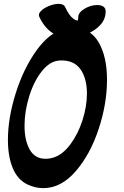

<svg xmlns="http://www.w3.org/2000/svg" viewBox="-20 -982 640 994"><path d="M361 -837Q448 -837 491 -762.5Q534 -688 534 -569Q534 -445 490.5 -313.5Q447 -182 371.5 -95Q296 -8 204 -8Q161 -8 120 -28Q70 -53 45.5 -113Q21 -173 21 -257Q21 -371 61.5 -499.5Q102 -628 169 -721Q236 -814 311 -831Q338 -837 361 -837ZM107 -331Q107 -255 134 -207.5Q161 -160 215 -160Q237 -160 259 -167Q305 -182 344.5 -235Q384 -288 407 -359.5Q430 -431 430 -498Q430 -576 396.5 -623.5Q363 -671 293 -669Q241 -668 198.5 -615.5Q156 -563 131.5 -484.5Q107 -406 107 -331ZM483 -956Q503 -956 515 -948Q527 -940 527 -923Q527 -883 499.5 -853Q472 -823 431 -806.5Q390 -790 352 -787Q293 -783 250.5 -812Q208 -841 183 -896Q177 -910 192.5 -925.5Q208 -941 234.5 -951.5Q261 -962 283 -962Q310 -962 317 -946Q328 -922 340.5 -905Q353 -888 371 -878Q372 -878 375 -877Q378 -876 382 -875Q386 -884 385 -894Q386 -918 418 -937Q450 -956 483 -956Z"/></svg>

Font: Sedgwick Ave Display
Style: Regular
Weight: 400
Designer: Kevin Burke, Pedro Vergani
Foundry: Google, Inc.
Version: Version 1.000